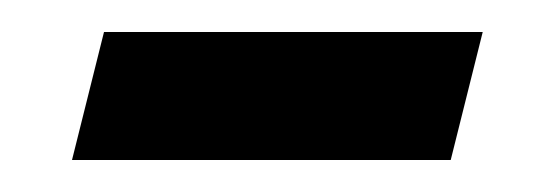

<svg xmlns="http://www.w3.org/2000/svg" viewBox="-20 -310 347 120"><path d="M25 -210 45 -290H281.7L261.7 -210Z"/></svg>

Font: Funnel Sans
Style: Italic
Weight: 400
Italic angle: -14.036°
Version: Version 1.000; Beta; Release 5; Build 24; ttfautohint (v1.8.